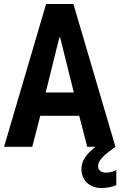

<svg xmlns="http://www.w3.org/2000/svg" viewBox="-20 -740 606 968"><path d="M566.4 116.7V193.4Q554.2 199.7 531.7 203.9Q509.3 208 492.2 208Q462.4 208 439.5 196.3Q416.5 184.6 403.6 162.8Q390.6 141.1 390.6 112.8Q390.6 81.5 408.4 54.4Q426.3 27.3 461.9 0H419.9L379.4 -156.2H183.1L142.6 0H0.5L212.4 -719.7H350.1L562 0L552.2 7.3Q525.4 27.3 510 40.3Q494.6 53.2 484.6 67.9Q474.6 82.5 474.6 97.7Q474.6 113.3 485.1 121.8Q495.6 130.4 515.6 130.4Q528.8 130.4 543.9 126.2Q559.1 122.1 566.4 116.7ZM283.2 -551.3H279.3L210.4 -273.9H352.1Z"/></svg>

Font: Reddit Mono
Style: Bold
Weight: 700
Designer: Stephen Hutchings
Foundry: Reddit
Version: Version 1.009